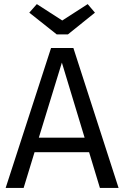

<svg xmlns="http://www.w3.org/2000/svg" viewBox="-20 -924 611 944"><path d="M314 -754.9H258.8L124 -861.8L161.1 -903.8L286.1 -823.2L411.1 -903.8L446.8 -861.8ZM471.2 0 418 -175.8H149.9L96.2 0H7.8L231 -688H340.8L563 0ZM170.9 -247.1H396L284.2 -616.2Z"/></svg>

Font: Fira Sans Book
Style: Regular
Weight: 350
Designer: Carrois Corporate & Edenspiekermann AG
Foundry: Carrois Corporate GbR & Edenspiekermann AG
Version: Version 4.203;PS 004.203;hotconv 1.0.88;makeotf.lib2.5.64775